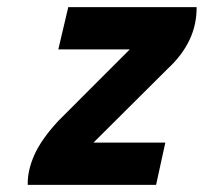

<svg xmlns="http://www.w3.org/2000/svg" viewBox="-20 -520 573 540"><path d="M172 -500H533Q534 -403 452 -327L243 -119H445L419 0H58Q57 -40 76.5 -84Q96 -128 144 -180L345 -381H144Z"/></svg>

Font: Panefresco 999wt
Style: Italic
Weight: 900
Version: Version 1.001